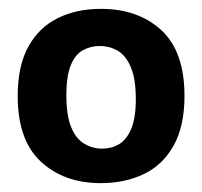

<svg xmlns="http://www.w3.org/2000/svg" viewBox="-20 -691 457 434"><path d="M208 -277Q125 -277 72.5 -325.5Q20 -374 20 -474Q20 -542 44 -585.5Q68 -629 110.5 -650Q153 -671 208 -671Q292 -671 344.5 -623Q397 -575 397 -474Q397 -406 372.5 -362Q348 -318 305 -297.5Q262 -277 208 -277ZM211 -355Q232 -355 249 -365Q266 -375 276.5 -399.5Q287 -424 287 -467Q287 -512 276 -538.5Q265 -565 246.5 -576Q228 -587 205 -587Q185 -587 167.5 -577.5Q150 -568 140 -543.5Q130 -519 130 -476Q130 -431 140.5 -404.5Q151 -378 170 -366.5Q189 -355 211 -355Z"/></svg>

Font: Bricolage Grotesque 18pt SemiBold
Style: Regular
Weight: 600
Version: Version 1.001;gftools[0.9.33.dev8+g029e19f]